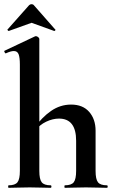

<svg xmlns="http://www.w3.org/2000/svg" viewBox="-20 -898 549 918"><path d="M21 0Q19 0 19 -6Q19 -12 21 -12Q52 -12 63.5 -26.5Q75 -41 75 -81V-589Q75 -623 69 -638.5Q63 -654 46 -654Q32 -654 8 -643Q5 -642 2 -648Q-1 -654 1 -655L147 -724Q149 -725 150 -725Q151 -725 152 -725Q157 -725 162.5 -720.5Q168 -716 168 -712V-81Q168 -41 179.5 -26.5Q191 -12 222 -12Q226 -12 226 -6Q226 0 222 0Q202 0 176.5 -1Q151 -2 122 -2Q93 -2 67 -1Q41 0 21 0ZM290 0Q288 0 288 -6Q288 -12 290 -12Q321 -12 332.5 -26.5Q344 -41 344 -81V-225Q344 -331 262 -331Q232 -331 200.5 -316Q169 -301 151 -275L145 -287Q180 -337 224 -367.5Q268 -398 320 -398Q376 -398 406.5 -363Q437 -328 437 -273V-81Q437 -41 448.5 -26.5Q460 -12 491 -12Q495 -12 495 -6Q495 0 491 0Q471 0 445.5 -1Q420 -2 391 -2Q362 -2 336 -1Q310 0 290 0ZM16 -757 119 -873Q124 -878 131 -878Q138 -878 142 -873L244 -757Q247 -756 244 -752.5Q241 -749 239 -750L131 -789L22 -750Q21 -749 17.5 -752.5Q14 -756 16 -757Z"/></svg>

Font: Cormorant Infant Light
Style: Regular
Weight: 300
Designer: Christian Thalmann (Catharsis Fonts)
Foundry: Catharsis Fonts
Version: Version 4.001